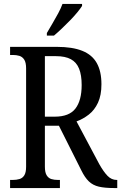

<svg xmlns="http://www.w3.org/2000/svg" viewBox="-20 -951 613 971"><path d="M31 0V-41H45Q63 -41 78.5 -45.5Q94 -50 103 -64.5Q112 -79 112 -108V-605Q112 -635 102.5 -649.5Q93 -664 78 -668.5Q63 -673 45 -673H31V-714H268Q346 -714 396 -694Q446 -674 469.5 -632Q493 -590 493 -525Q493 -469 475.5 -431.5Q458 -394 429 -371.5Q400 -349 367 -337L482 -121Q504 -82 524 -61.5Q544 -41 570 -41H573V0H558Q510 0 480 -7Q450 -14 429.5 -33.5Q409 -53 391 -90L278 -315H207V-108Q207 -79 216 -64.5Q225 -50 239.5 -45.5Q254 -41 273 -41H283V0ZM257 -361Q330 -361 361.5 -402Q393 -443 393 -521Q393 -571 380 -603.5Q367 -636 338.5 -651.5Q310 -667 263 -667H207V-361ZM217 -784Q231 -808 246 -833.5Q261 -859 274.5 -884Q288 -909 296 -931H395V-921Q387 -908 371 -888.5Q355 -869 334.5 -848Q314 -827 292.5 -806.5Q271 -786 253 -771H217Z"/></svg>

Font: Noto Serif Khmer Condensed
Style: Regular
Weight: 400
Width: 3
Designer: Danh Hong and the Monotype Design Team
Foundry: Monotype Imaging Inc.
Version: Version 2.004